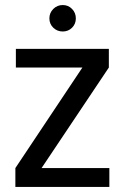

<svg xmlns="http://www.w3.org/2000/svg" viewBox="-20 -742 495 762"><path d="M145 -75H414V0H41V-75L307 -474H43V-548H412V-474ZM229 -617Q207 -617 191.5 -632Q176 -647 176 -669Q176 -691 191.5 -706.5Q207 -722 229 -722Q251 -722 266 -706.5Q281 -691 281 -669Q281 -647 266 -632Q251 -617 229 -617Z"/></svg>

Font: Fz Poppins
Style: Regular
Weight: 400
Designer: Ninad Kale (Devanagari), Jonny Pinhorn (Latin)
Foundry: Indian Type Foundry
Version: Vit hóa bi Vntype.Com & FontZin.Com